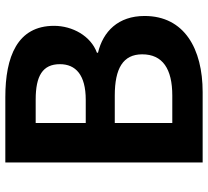

<svg xmlns="http://www.w3.org/2000/svg" viewBox="-50 -731 781 721"><g transform="rotate(-90 340.5 -370.5)"><path d="M91 0H355C518 0 641 -69 641 -218C641 -317 583 -374 503 -393V-397C566 -420 604 -489 604 -558C604 -696 488 -741 336 -741H91ZM239 -439V-627H327C416 -627 460 -601 460 -536C460 -477 420 -439 326 -439ZM239 -114V-330H342C444 -330 497 -299 497 -227C497 -150 442 -114 342 -114Z"/></g></svg>

Font: Source Han Sans KR
Style: Bold
Weight: 700
Designer: Ryoko NISHIZUKA 西塚涼子 (kana, bopomofo & ideographs); Paul D. Hunt (Latin, Greek & Cyrillic); Sandoll Communications 산돌커뮤니
Foundry: Adobe
Version: Version 2.004;hotconv 1.0.118;makeotfexe 2.5.65603